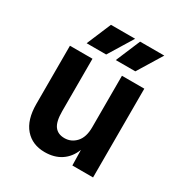

<svg xmlns="http://www.w3.org/2000/svg" viewBox="-175 -865 949 1004"><g transform="rotate(30 300.0 -363.0)"><path d="M237 12Q162 12 118 -38.5Q74 -89 74 -185V-536H210V-219Q210 -157 230 -130Q250 -103 290 -103Q331 -103 359.5 -134Q388 -165 388 -225V-536H523V0H398L396 -93Q376 -42 335.5 -15Q295 12 237 12ZM143 -591 205 -738H351L261 -591ZM319 -591 381 -738H527L437 -591Z"/></g></svg>

Font: Geist Mono
Style: Bold
Weight: 700
Monospace: yes
Designer: Basement.studio, Andrés Briganti, Mateo Zaragoza
Foundry: Basement.studio, Vercel, Andrés Briganti, Guido Ferreyra, Mateo Zaragoza
Version: Version 1.500; ttfautohint (v1.8.4.7-5d5b)